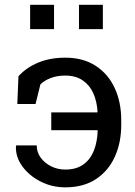

<svg xmlns="http://www.w3.org/2000/svg" viewBox="-20 -782 572 812"><path d="M255.9 10.3Q199.7 10.3 151.4 -14.4Q103 -39.1 74.2 -78.9Q45.4 -118.7 47.4 -164.1L48.3 -167H135.3Q135.3 -138.2 152.1 -115.2Q168.9 -92.3 196.3 -78.6Q223.6 -64.9 255.9 -64.9Q302.7 -64.9 332.5 -86.4Q362.3 -107.9 377 -145Q391.6 -182.1 393.1 -229L392.1 -231.4H196.8V-306.6H391.6L392.6 -309.1Q390.1 -352.5 374.8 -387.2Q359.4 -421.9 329.8 -442.1Q300.3 -462.4 255.9 -462.4Q221.7 -462.4 194.8 -452.1Q168 -441.9 150.9 -425.3L130.4 -342.3H53.2L58.1 -459.5Q90.8 -496.1 141.4 -517.1Q191.9 -538.1 255.9 -538.1Q332 -538.1 385 -503.4Q438 -468.8 465.3 -409.2Q492.7 -349.6 492.7 -274.4V-253.9Q492.7 -178.2 465.3 -118.4Q438 -58.6 385.3 -24.2Q332.5 10.3 255.9 10.3ZM314 -658.7V-761.7H415V-658.7ZM107.4 -658.7V-761.7H208.5V-658.7Z"/></svg>

Font: Roboto Slab LO
Style: Regular
Weight: 400
Designer: Google
Version: Version 2.000